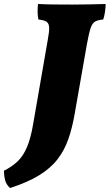

<svg xmlns="http://www.w3.org/2000/svg" viewBox="-83 -699 551 965"><path d="M108 -679Q144 -677 189 -676.5Q234 -676 280 -676Q324 -676 369.5 -677Q415 -678 448 -679Q447 -636 436 -601Q410 -599 395.5 -591Q381 -583 372.5 -558Q364 -533 354 -478L292 -125Q280 -56 260.5 0Q241 56 206.5 101Q172 146 114.5 181.5Q57 217 -32 246Q-51 230 -57 207.5Q-63 185 -63 159Q-23 139 5 112.5Q33 86 52 42Q71 -2 83 -72L157 -498Q165 -540 164 -561Q163 -582 150.5 -590Q138 -598 110 -601Q106 -620 106 -640Q106 -660 108 -679Z"/></svg>

Font: Vollkorn Black
Style: Italic
Weight: 900
Italic angle: -11°
Designer: Friedrich Althausen
Foundry: Friedrich Althausen
Version: Version 5.000; ttfautohint (v1.8.3)